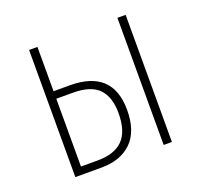

<svg xmlns="http://www.w3.org/2000/svg" viewBox="-97 -629 772 738"><g transform="rotate(-20 289.0 -260.0)"><path d="M191.9 -338.9Q367.2 -338.9 367.2 -174.8Q367.2 -87.9 322.3 -43.9Q277.3 0 199.2 0H91.8V-520H126V-338.9ZM453.1 -520H486.8V0H453.1ZM194.8 -30.8Q263.2 -30.8 297.6 -65.4Q332 -100.1 332 -174.8Q332 -240.2 299.8 -274.2Q267.6 -308.1 192.9 -308.1H126V-30.8Z"/></g></svg>

Font: Fira Sans Compressed UltraLight
Style: Regular
Weight: 200
Width: 1
Designer: Carrois Corporate & Edenspiekermann AG
Foundry: Carrois Corporate GbR & Edenspiekermann AG
Version: Version 4.203;PS 004.203;hotconv 1.0.88;makeotf.lib2.5.64775